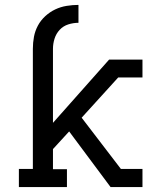

<svg xmlns="http://www.w3.org/2000/svg" viewBox="-20 -763 640 783"><path d="M114 -564Q114 -589 118.5 -613Q123 -637 134.5 -658.5Q146 -680 164.5 -697Q183 -714 205 -724.5Q227 -735 251.5 -739Q276 -743 300 -743V-670Q279 -670 258.5 -663.5Q238 -657 223.5 -641.5Q209 -626 202.5 -605.5Q196 -585 196 -564ZM57 0V-74H114V-564H196V-262L425 -520H561V-447H462L313 -283L473 -74H561V0H431L262 -227L196 -155V-73H253V0Z"/></svg>

Font: Iosevka Etoile
Style: Regular
Weight: 400
Designer: Belleve Invis
Foundry: Belleve Invis
Version: Version 33.2.4